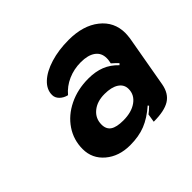

<svg xmlns="http://www.w3.org/2000/svg" viewBox="-107 -838 670 670"><g transform="rotate(-45 228.0 -503.0)"><path d="M64 -405Q64 -450 88.5 -486.5Q113 -523 156 -544Q199 -565 252 -565Q287 -565 313.5 -554.5Q340 -544 362 -521L367 -526Q360 -534 345 -547L347 -558Q348 -562 348 -570Q348 -596 328.5 -610Q309 -624 274 -624Q240 -624 210.5 -611Q181 -598 161 -574Q144 -578 133 -589Q122 -600 122 -614Q122 -641 145 -662.5Q168 -684 208.5 -696.5Q249 -709 299 -709Q370 -709 413 -675Q456 -641 456 -586Q456 -577 454 -561L420 -368Q413 -330 386.5 -313.5Q360 -297 307 -297L312 -328Q322 -335 335 -348L332 -352Q299 -323 266.5 -310Q234 -297 191 -297Q136 -297 100 -327.5Q64 -358 64 -405ZM326 -440Q326 -462 307 -474.5Q288 -487 254 -487Q217 -487 194 -468Q171 -449 171 -419Q171 -396 186.5 -385.5Q202 -375 235 -375Q276 -375 301 -393Q326 -411 326 -440Z"/></g></svg>

Font: K2D ExtraBold
Style: Italic
Weight: 800
Italic angle: -10°
Designer: Katatrad Aksorn Co.,Ltd.
Foundry: Cadson Demak Co.,Ltd.
Version: Version 1.000; ttfautohint (v1.6)